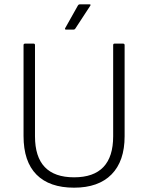

<svg xmlns="http://www.w3.org/2000/svg" viewBox="-20 -857 686 889"><path d="M323 12Q209 12 149 -48.5Q89 -109 89 -227V-648Q89 -655 96 -655H136Q142 -655 142 -648V-226Q142 -36 323 -36Q504 -36 504 -226V-648Q504 -655 510 -655H550Q557 -655 557 -648V-226Q557 -111 496.5 -49.5Q436 12 323 12ZM286 -720Q278 -720 282 -727L341 -832Q344 -837 349 -837H394Q403 -837 397 -829L329 -725Q326 -720 320 -720Z"/></svg>

Font: Sofia Sans Light
Style: Regular
Weight: 300
Designer: Botio Nikoltchev, Ani Petrova
Foundry: lettersoup
Version: Version 4.100; ttfautohint (v1.8.3)